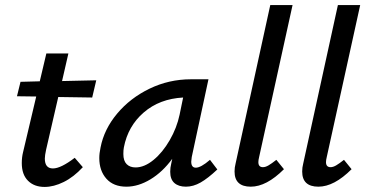

<svg xmlns="http://www.w3.org/2000/svg" viewBox="-20 -731 1442 758"><path d="M162 -140Q157 -117 157 -105Q157 -66 189 -66Q220 -66 275 -108L307 -71Q271 -32 231.5 -12.5Q192 7 156 7Q115 7 90.5 -17.5Q66 -42 66 -87Q66 -110 71 -130L123 -350L47 -351L61 -408L137 -410L163 -520H250L225 -411L360 -414L344 -346L210 -348Z M838 -62Q801 -27 772 -10.5Q743 6 714 6Q685 6 668.5 -8.5Q652 -23 652 -53Q652 -69 656 -85L660 -104Q622 -52 574 -23Q526 6 479 6Q428 6 400 -25.5Q372 -57 372 -107Q372 -126 377 -149Q391 -221 442.5 -282.5Q494 -344 570.5 -381Q647 -418 734 -418H803L737 -111Q735 -97 735 -93Q735 -69 753 -69Q773 -69 809 -100ZM689 -278 703 -346Q610 -341 547.5 -287Q485 -233 469 -149Q467 -139 467 -123Q467 -96 480 -83Q493 -70 515 -70Q550 -70 586 -99.5Q622 -129 650 -177.5Q678 -226 689 -278Z M906 -54Q906 -70 910 -85L1047 -711H1135L1003 -111Q1000 -99 1000 -91Q1000 -71 1018 -71Q1028 -71 1040 -78Q1052 -85 1071 -100L1101 -63Q1032 6 970 6Q906 6 906 -54Z M1173 -54Q1173 -70 1177 -85L1314 -711H1402L1270 -111Q1267 -99 1267 -91Q1267 -71 1285 -71Q1295 -71 1307 -78Q1319 -85 1338 -100L1368 -63Q1299 6 1237 6Q1173 6 1173 -54Z"/></svg>

Font: Ysabeau Semibold
Style: Italic
Weight: 600
Italic angle: -12°
Designer: Christian Thalmann (Catharsis Fonts)
Version: Version 0.003